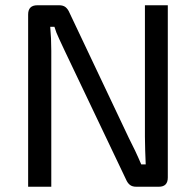

<svg xmlns="http://www.w3.org/2000/svg" viewBox="-20 -710 745 730"><path d="M618 -690V-35Q618 0 584 0H498Q483 0 474 -7Q465 -14 459 -28L226 -517Q217 -537 205 -562Q193 -587 187 -608H171Q173 -586 174 -563Q175 -540 175 -517V0H87V-655Q87 -690 122 -690H205Q220 -690 229 -683Q238 -676 244 -662L470 -185Q481 -164 493.5 -137.5Q506 -111 517 -85H534Q533 -112 532 -138Q531 -164 531 -190V-690Z"/></svg>

Font: Exo 2
Style: Regular
Weight: 400
Designer: Natanael Gama
Foundry: Natanael Gama
Version: Version 2.010